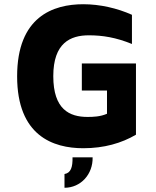

<svg xmlns="http://www.w3.org/2000/svg" viewBox="-20 -694 737 908"><path d="M367 -394V-266H486V-156C454 -142 420 -141 394 -141C309 -141 232 -176 232 -334C232 -491 313 -527 400 -527C465 -527 528 -517 604 -486V-624C535 -655 453 -674 374 -674C231 -674 61 -615 61 -333C61 -52 231 7 374 7C472 7 555 -17 623 -57V-394ZM323 50C324 97 315 124 285 129V194C362 194 420 130 418 50Z"/></svg>

Font: Maven Pro
Style: Black
Weight: 900
Designer: Joe Prince
Foundry: Joe Prince
Version: Version 1.003